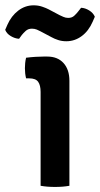

<svg xmlns="http://www.w3.org/2000/svg" viewBox="-66 -716 386 740"><path d="M201.5 0Q177.5 4.5 146 4.5Q114.5 4.5 90.5 0V-361.5Q90.5 -387.5 81 -400.8Q71.5 -414 46.5 -414H34.5Q30 -433 30 -453Q30 -462.5 31 -472.8Q32 -483 34.5 -493.5Q54 -496 72 -497Q90 -498 101.5 -498H116.5Q156 -498 178.8 -473Q201.5 -448 201.5 -404.5ZM89.5 -595.5Q84.5 -598.5 75.8 -602Q67 -605.5 57 -605.5Q42.5 -605.5 33 -596.8Q23.5 -588 18 -581L7.5 -566.5Q-8.5 -567.5 -24.2 -576.8Q-40 -586 -46 -601L-37.5 -620.5Q-22.5 -654.5 4.2 -675Q31 -695.5 63.5 -695.5Q81.5 -695.5 96.8 -690.2Q112 -685 121.5 -680L164 -657.5Q169.5 -655 178.2 -651Q187 -647 197 -647Q211 -647 220 -655.2Q229 -663.5 235.5 -672L246.5 -686Q262 -685.5 277.8 -675.8Q293.5 -666 299.5 -651.5L291 -632Q275.5 -596.5 248.8 -576.8Q222 -557 189.5 -557Q172.5 -557 158 -561.8Q143.5 -566.5 132 -573Z"/></svg>

Font: Signika Negative Light Medium
Style: Regular
Weight: 500
Version: Version 2.001